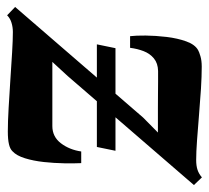

<svg xmlns="http://www.w3.org/2000/svg" viewBox="-62 -542 600 552"><g transform="rotate(90 238.0 -266.0)"><path d="M6 13.5 -18 -9.5 300 -377.5 343 -420Q329.5 -420 311.5 -420Q293.5 -420 273.5 -420Q253.5 -420 234 -420.2Q214.5 -420.5 196.8 -420.5Q179 -420.5 166 -420.5Q144 -420 130 -408.5Q116 -397 109 -378.8Q102 -360.5 99.5 -340H66Q64 -356.5 64.2 -385Q64.5 -413.5 68.2 -445Q72 -476.5 81 -501.5Q90 -526.5 106 -535.5Q111 -538.5 123.5 -542.2Q136 -546 153.5 -546Q180.5 -546 217 -543.8Q253.5 -541.5 292 -538.2Q330.5 -535 365 -532.5Q399.5 -530 422 -530Q438.5 -530 450 -533.8Q461.5 -537.5 472 -546.5L494 -523.5L180.5 -160.5L140 -116.5Q159 -116.5 181.8 -116.5Q204.5 -116.5 229 -116.5Q253.5 -116.5 277.8 -116.5Q302 -116.5 324.5 -116.5Q355 -116.5 373.8 -141Q392.5 -165.5 397.5 -199.5H431Q432 -179.5 431.5 -150.8Q431 -122 427.8 -92Q424.5 -62 417 -37.8Q409.5 -13.5 397 -2Q390.5 5 376.8 8.2Q363 11.5 340 11.5Q312 11.5 272.5 9.2Q233 7 191.2 4.2Q149.5 1.5 113 -0.8Q76.5 -3 54 -3Q40.5 -3 27.8 0.8Q15 4.5 6 13.5ZM89.5 -244.5 100.5 -298H395.5L384.5 -244.5Z"/></g></svg>

Font: Merriweather 72pt ExtraBold
Style: Italic
Weight: 800
Italic angle: -7.8°
Version: Version 2.101